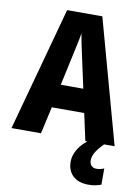

<svg xmlns="http://www.w3.org/2000/svg" viewBox="-102 -783 798 1091"><g transform="rotate(10 297.5 -237.0)"><path d="M426 0 392 -156H205L170 0H0L195 -715H398L595 0ZM326 -461Q318 -496 310.5 -532.5Q303 -569 298 -599Q294 -572 285 -531.5Q276 -491 270 -462L233 -291H363ZM475 102Q475 121 485.5 132.5Q496 144 515 144Q529 144 540 141Q551 138 559 134V228Q546 233 528 237Q510 241 487 241Q427 241 395.5 210.5Q364 180 364 129Q364 91 388 53Q412 15 460 -16L534 0Q502 33 488.5 56.5Q475 80 475 102Z"/></g></svg>

Font: Noto Sans Sinhala Condensed ExtraBold
Style: Regular
Weight: 800
Width: 3
Designer: Jelle Bosma - Monotype Design Team
Foundry: Monotype Imaging Inc.
Version: Version 2.006; ttfautohint (v1.8.4.7-5d5b)